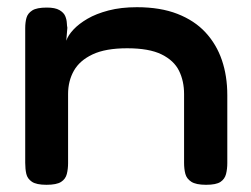

<svg xmlns="http://www.w3.org/2000/svg" viewBox="-20 -504 696 533"><path d="M109 9Q81 9 68.5 0.5Q56 -8 53 -21.5Q50 -35 50 -52V-426Q50 -442 53.5 -454.5Q57 -467 69.5 -475Q82 -483 110 -483Q133 -483 145 -476Q157 -469 161 -459.5Q165 -450 165.5 -440.5Q166 -431 167 -427L164 -391Q169 -406 184 -422Q199 -438 223 -452Q247 -466 281.5 -475Q316 -484 360 -484Q425 -484 472.5 -465.5Q520 -447 550.5 -414Q581 -381 596 -337Q611 -293 611 -240V-51Q611 -35 607.5 -21Q604 -7 592 1Q580 9 552 9Q524 9 511 0.5Q498 -8 494.5 -21.5Q491 -35 491 -52V-243Q491 -279 477 -307.5Q463 -336 428.5 -353Q394 -370 333 -370Q273 -370 237 -353Q201 -336 185 -307.5Q169 -279 169 -243V-51Q169 -35 165.5 -21Q162 -7 149.5 1Q137 9 109 9Z"/></svg>

Font: Fredoka SemiExpanded Medium
Style: Regular
Weight: 500
Width: 6
Designer: Ben Nathan
Foundry: Milena B. Brandão, Ben Nathan
Version: Version 2.001